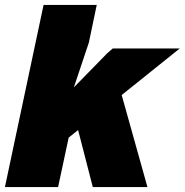

<svg xmlns="http://www.w3.org/2000/svg" viewBox="-40 -760 750 780"><path d="M-20 0 137 -740H353L321 -587L260 -405L396 -544L418 -563H690L239 -201L196 0ZM337 0 254 -322 444 -411 559 0Z"/></svg>

Font: Azeret Mono Thin Black
Style: Italic
Weight: 900
Italic angle: -12°
Version: Version 1.002